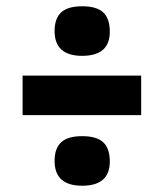

<svg xmlns="http://www.w3.org/2000/svg" viewBox="-20 -598 522 612"><path d="M430 -231H52V-357H430ZM154 -85Q154 -125 175 -144.5Q196 -164 242 -164Q288 -164 309 -144.5Q330 -125 330 -83Q330 -6 242 -6Q154 -6 154 -85ZM154 -499Q154 -539 175 -558.5Q196 -578 242 -578Q288 -578 309 -558.5Q330 -539 330 -497Q330 -420 242 -420Q154 -420 154 -499Z"/></svg>

Font: Passion One
Style: Regular
Weight: 400
Designer: Alejandro Lo Celso
Foundry: Fontstage
Version: Version 1.001